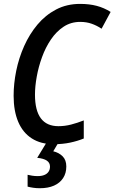

<svg xmlns="http://www.w3.org/2000/svg" viewBox="-20 -745 599 1005"><path d="M262.2 9.8Q193.8 9.8 146.7 -20.3Q99.6 -50.3 75.4 -107.2Q51.3 -164.1 51.3 -243.7Q51.3 -307.1 64.9 -374.3Q78.6 -441.4 106.4 -503.9Q134.3 -566.4 176 -616.2Q217.8 -666 273.7 -695.3Q329.6 -724.6 399.4 -724.6Q447.3 -724.6 486.1 -714.4Q524.9 -704.1 559.1 -682.6L511.7 -594.7Q486.8 -611.3 459.7 -620.8Q432.6 -630.4 399.9 -630.4Q351.1 -630.4 313 -605.2Q274.9 -580.1 246.6 -538.3Q218.3 -496.6 200 -446Q181.6 -395.5 172.4 -344.2Q163.1 -293 163.1 -249.5Q163.1 -167 193.8 -125.7Q224.6 -84.5 286.1 -84.5Q318.8 -84.5 352.1 -93Q385.3 -101.6 418.5 -114.7V-20Q386.2 -6.8 347.2 1.5Q308.1 9.8 262.2 9.8ZM188.5 240.2Q169.9 240.2 153.8 237.8Q137.7 235.4 124.5 231.9V169.9Q134.3 172.4 148.2 174.6Q162.1 176.8 177.2 176.8Q197.8 176.8 212.2 170.9Q226.6 165 234.1 153.8Q241.7 142.6 241.7 127Q241.7 106.9 225.1 95.7Q208.5 84.5 174.8 81.1L224.1 0H286.6L258.8 46.9Q288.1 53.7 307.6 73Q327.1 92.3 327.1 126.5Q327.1 161.6 310.3 187.3Q293.5 212.9 262.7 226.6Q231.9 240.2 188.5 240.2Z"/></svg>

Font: Open Sans SemiCondensed SemiBold
Style: Italic
Weight: 600
Width: 4
Italic angle: -12°
Designer: Monotype Design Team
Foundry: Monotype Imaging Inc.
Version: Version 3.000